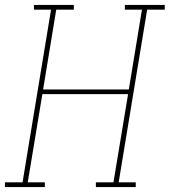

<svg xmlns="http://www.w3.org/2000/svg" viewBox="-38 -755 685 775"><path d="M143 0H-18V-19H53L168 -716H99V-735H260V-716H189L136 -394H482L535 -716H466V-735H627V-716H556L441 -19H510V0H349V-19H420L479 -375H133L74 -19H143Z"/></svg>

Font: Iosevka HT Thin Extended
Style: Italic
Weight: 100
Width: 7
Italic angle: -9°
Monospace: yes
Designer: Belleve Invis
Foundry: Belleve Invis
Version: Version 32.3.0; ttfautohint (v1.8.4)